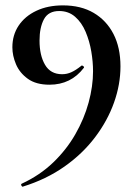

<svg xmlns="http://www.w3.org/2000/svg" viewBox="-20 -419 505 714"><path d="M164 -104Q114 -104 83.5 -126Q53 -148 39.5 -180Q26 -212 26 -243Q26 -289 49.5 -324Q73 -359 115.5 -379Q158 -399 214 -399Q281 -399 328.5 -371Q376 -343 402 -292.5Q428 -242 428 -172Q428 -105 404 -37.5Q380 30 333.5 91.5Q287 153 219.5 200.5Q152 248 65 275Q62 276 59.5 271Q57 266 61 264Q128 233 177.5 185.5Q227 138 260 80.5Q293 23 309.5 -37.5Q326 -98 326 -154Q326 -189 319.5 -227.5Q313 -266 298.5 -300.5Q284 -335 259.5 -356.5Q235 -378 200 -378Q160 -378 143.5 -347.5Q127 -317 127 -268Q127 -213 147.5 -178Q168 -143 211 -143Q229 -143 245.5 -150.5Q262 -158 282 -174Q284 -177 289 -173.5Q294 -170 292 -167Q244 -104 164 -104Z"/></svg>

Font: Cormorant Garamond Light
Style: Bold
Weight: 700
Version: Version 4.001